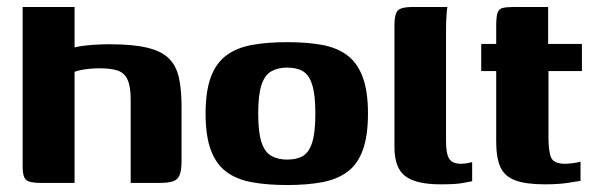

<svg xmlns="http://www.w3.org/2000/svg" viewBox="-20 -525 1710 551"><path d="M98 0Q63 0 54 -9.5Q45 -19 45 -46V-505H194V-389Q206 -392 222.5 -394Q239 -396 258 -397Q277 -398 294 -398Q362 -398 403 -388Q444 -378 465 -357Q486 -336 493.5 -302Q501 -268 501 -219V-63Q501 -36 495.5 -22.5Q490 -9 476 -4.5Q462 0 435 0H355V-239Q355 -277 346 -296.5Q337 -316 317.5 -322.5Q298 -329 266 -329Q255 -329 241.5 -328Q228 -327 215 -324.5Q202 -322 194 -319V0Z M804 6Q747 6 703 -2Q659 -10 629.5 -32Q600 -54 585 -94.5Q570 -135 570 -199Q570 -263 585 -303.5Q600 -344 629.5 -366Q659 -388 703 -396Q747 -404 804 -404Q862 -404 905 -396Q948 -388 977 -366Q1006 -344 1021 -303.5Q1036 -263 1036 -199Q1036 -135 1021 -94Q1006 -53 976.5 -31.5Q947 -10 904 -2Q861 6 804 6ZM804 -67Q832 -67 849.5 -77.5Q867 -88 876 -116.5Q885 -145 885 -199Q885 -253 876 -281.5Q867 -310 849.5 -320.5Q832 -331 804 -331Q778 -331 759 -320.5Q740 -310 730.5 -281.5Q721 -253 721 -199Q721 -145 730.5 -116.5Q740 -88 759 -77.5Q778 -67 804 -67Z M1244 4Q1174 4 1143 -19.5Q1112 -43 1112 -103V-451Q1112 -473 1116 -485Q1120 -497 1132 -501Q1144 -505 1167 -505H1264Q1263 -502 1261.5 -483Q1260 -464 1260 -441V-120Q1260 -84 1269 -69.5Q1278 -55 1303 -55Q1312 -55 1322.5 -57Q1333 -59 1335 -60V-5Q1328 -4 1309 0Q1290 4 1244 4Z M1543 4Q1489 4 1458.5 -7.5Q1428 -19 1416 -45.5Q1404 -72 1404 -119V-321H1361V-399H1404V-450Q1404 -475 1407.5 -487Q1411 -499 1422 -502Q1433 -505 1457 -505H1553Q1553 -501 1553 -495Q1553 -489 1553 -480V-399H1650V-321H1554V-131Q1554 -91 1561.5 -73Q1569 -55 1602 -55Q1611 -55 1625.5 -57Q1640 -59 1646 -61V-6Q1639 -5 1611.5 -0.5Q1584 4 1543 4Z"/></svg>

Font: Genos
Style: Bold
Weight: 700
Designer: Robert E. Leuschke
Foundry: Robert E. Leuschke
Version: Version 1.010